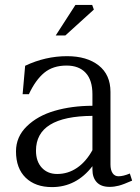

<svg xmlns="http://www.w3.org/2000/svg" viewBox="-20 -744 568 779"><path d="M252 -516.1Q332.5 -516.1 380.4 -478.5Q428.2 -440.9 428.2 -371.1V-77.1Q428.2 -54.2 436.8 -41.5Q445.3 -28.8 460.9 -28.8Q480 -28.8 506.8 -40L516.1 -11.2Q481 4.4 462.2 9.3Q443.4 14.2 424.8 14.2Q390.1 14.2 372.6 -4.6Q355 -23.4 355 -56.2V-69.8Q289.6 15.1 190.9 15.1Q123.5 15.1 84.2 -22.9Q44.9 -61 44.9 -129.9Q44.9 -189 88.9 -231.7Q132.8 -274.4 201.7 -294.4Q270.5 -314.5 355 -314.9V-361.8Q355 -418.9 327.6 -448.5Q300.3 -478 250 -478Q194.8 -478 159.4 -448.7Q124 -419.4 97.2 -361.8H71.8L82 -477.1Q164.1 -516.1 252 -516.1ZM126 -132.8Q126 -88.9 149.7 -63.5Q173.3 -38.1 211.9 -38.1Q255.9 -38.1 292.5 -63Q329.1 -87.9 355 -134.8V-273.9Q126 -272.5 126 -132.8ZM206.1 -600.1 286.1 -724.1H354L360.8 -705.1L245.1 -600.1Z"/></svg>

Font: LT Superior Serif
Style: Regular
Weight: 400
Designer: Daniel Lyons
Foundry: LyonsType
Version: Version 2.120;FEAKit 1.0